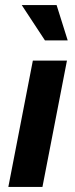

<svg xmlns="http://www.w3.org/2000/svg" viewBox="-20 -740 298 760"><path d="M13 0H148L245 -500H110ZM158 -580H248L204 -720H66Z"/></svg>

Font: Uncut Sans
Style: Bold Italic
Weight: 700
Italic angle: -11°
Designer: Kasper Nordkvist
Foundry: UNCUT.wtf
Version: Version 1.304;Glyphs 3.2 (3246)